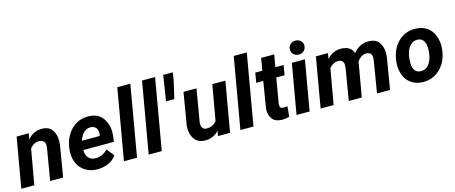

<svg xmlns="http://www.w3.org/2000/svg" viewBox="-46 -1353 4658 1965"><g transform="rotate(-15 2283.0 -370.0)"><path d="M90.3 -528.3 -1.5 0H136.2L202.1 -373C230 -406.7 260.7 -423.3 295.4 -423.3C296.9 -423.3 297.9 -423.3 299.3 -423.3C336.9 -422.4 357.4 -405.3 361.8 -372.1C362.3 -368.2 362.3 -364.3 362.3 -359.9C362.3 -353 361.8 -345.2 360.8 -337.4L304.2 0H441.9L497.6 -335.9C499 -349.6 499.5 -362.3 499.5 -374.5C499.5 -419.4 489.3 -457.5 467.8 -489.3C446.8 -521 411.1 -537.1 361.3 -538.1C359.9 -538.1 358.4 -538.1 356.4 -538.1C298.3 -538.1 248.5 -514.2 207.5 -466.3L219.2 -528.8Z M800.8 9.8C802.2 9.8 804.2 9.8 805.7 9.8C846.7 9.8 885.7 1.5 922.4 -14.6C959 -31.2 987.3 -54.7 1007.3 -84.5L944.3 -162.6C907.7 -124 865.2 -104.5 817.4 -104.5C815.4 -104.5 814 -104.5 812.5 -104.5C781.7 -105 757.3 -115.2 740.2 -135.3C722.7 -154.8 714.4 -180.2 714.4 -211.4C714.4 -213.9 714.4 -215.8 714.4 -218.3H1038.1L1045.9 -278.3C1047.4 -293 1048.3 -306.6 1048.3 -320.3C1048.3 -376.5 1032.7 -426.3 1001 -470.2C969.2 -514.2 919.4 -536.6 851.6 -538.1C849.1 -538.1 846.7 -538.1 843.8 -538.1C799.3 -538.1 757.3 -526.9 719.2 -504.4C680.7 -481.4 648.9 -448.7 624 -405.8C599.1 -362.8 584 -315.4 579.1 -264.2L577.6 -244.6C577.1 -236.3 576.7 -227.5 576.7 -219.2C576.7 -182.1 584.5 -146 600.6 -110.8C616.7 -75.2 642.6 -46.4 678.2 -24.4C713.9 -2 754.4 9.3 800.8 9.8ZM844.7 -424.3C883.8 -423.8 910.6 -401.4 917 -363.8C918 -358.4 918 -353 918 -347.2C918 -340.8 917.5 -334 916.5 -326.7L913.6 -314H724.1C739.7 -355 757.3 -383.8 776.4 -399.9C795.9 -416 817.9 -424.3 841.8 -424.3C842.8 -424.3 843.8 -424.3 844.7 -424.3Z M1354.5 -750H1216.3L1085.9 0H1224.6Z M1616.7 -750H1478.5L1348.1 0H1486.8Z M1804.2 -750H1703.1L1660.6 -481H1749L1792 -670.4Z M2082 0H2210.4L2302.2 -528.3H2163.6L2097.7 -153.8C2070.8 -121.1 2037.1 -104.5 1996.6 -104.5C1994.6 -104.5 1993.2 -104.5 1991.7 -104.5C1959 -105.5 1940.9 -122.1 1937.5 -154.8C1937 -158.7 1937 -163.1 1937 -167.5C1937 -172.9 1937 -178.7 1938 -185.1L1996.1 -528.3H1858.4L1801.3 -186.5C1800.3 -175.8 1799.8 -165.5 1799.8 -155.3C1799.8 -110.8 1811.5 -72.3 1835 -40C1858.9 -7.3 1896 9.3 1946.8 9.8C1948.2 9.8 1949.2 9.8 1950.7 9.8C2006.8 9.8 2054.2 -11.7 2092.3 -54.7Z M2588.4 -750H2450.2L2319.8 0H2458.5Z M2716.3 -658.2 2693.8 -528.3H2619.1L2601.1 -424.8H2675.8L2630.4 -146C2629.9 -139.2 2629.4 -131.8 2629.4 -125.5C2629.4 -87.9 2639.6 -56.2 2660.2 -30.8C2680.7 -4.9 2713.4 8.3 2758.8 8.8C2760.7 8.8 2763.2 8.8 2765.1 8.8C2791 8.8 2815.4 4.9 2837.9 -2.4L2847.7 -110.4C2828.1 -108.9 2814.9 -107.9 2808.6 -107.9C2807.1 -107.9 2806.6 -107.9 2805.7 -107.9C2788.1 -108.4 2777.3 -112.8 2773.4 -120.1C2769.5 -127.4 2767.6 -136.2 2767.6 -146.5C2767.6 -150.4 2768.1 -155.3 2768.6 -160.2L2813.5 -424.8H2901.4L2919.4 -528.3H2831.5L2854.5 -658.2Z M3022.5 -662.6C3022.9 -640.6 3030.8 -623 3045.9 -610.4C3061 -597.7 3078.6 -591.3 3097.7 -591.3C3098.6 -591.3 3099.6 -591.3 3100.6 -591.3C3123.5 -591.8 3141.6 -599.6 3155.8 -614.3C3169.4 -628.9 3176.3 -646 3176.3 -665C3176.3 -665.5 3176.3 -666.5 3176.3 -667.5C3175.8 -688.5 3168 -705.6 3152.8 -718.8C3137.7 -731.9 3120.6 -738.3 3101.1 -738.3C3100.1 -738.3 3099.1 -738.3 3098.1 -738.3C3077.1 -738.3 3059.1 -731.4 3044.4 -717.3C3029.8 -703.1 3022.5 -686 3022.5 -665.5C3022.5 -664.6 3022.5 -663.6 3022.5 -662.6ZM3145 -528.3H3006.3L2914.6 0H3053.2Z M3261.2 -528.3 3169.9 0H3307.6L3373.5 -374C3400.9 -406.7 3431.2 -423.3 3464.8 -423.3C3465.8 -423.3 3466.8 -423.3 3467.8 -423.3C3504.4 -422.4 3523.4 -404.8 3525.9 -370.1C3525.9 -368.2 3525.9 -365.7 3525.9 -363.8C3525.9 -355 3525.4 -346.2 3524.4 -336.4L3468.3 0H3606L3667.5 -352.1L3668.9 -363.3C3695.8 -403.8 3728.5 -423.8 3766.1 -423.8C3802.7 -422.9 3822.3 -405.3 3824.7 -371.1C3824.7 -369.1 3824.7 -366.7 3824.7 -364.7C3824.7 -356 3824.2 -347.2 3823.2 -337.4L3767.1 0H3905.3L3961.4 -336.4L3962.4 -348.6C3962.9 -356.9 3963.4 -365.2 3963.4 -373C3963.4 -421.9 3951.7 -461.4 3928.7 -491.7C3905.8 -521.5 3870.1 -537.1 3821.8 -538.1C3820.3 -538.1 3818.8 -538.1 3817.4 -538.1C3756.3 -538.1 3703.1 -511.2 3657.7 -457.5C3642.6 -506.3 3598.1 -536.6 3533.2 -538.1C3531.7 -538.1 3529.8 -538.1 3528.3 -538.1C3469.7 -538.1 3419.9 -515.1 3378.4 -468.8L3389.6 -528.8Z M4316.9 -538.1C4314 -538.1 4311.5 -538.1 4309.1 -538.1C4238.8 -538.1 4178.7 -513.2 4128.9 -462.4C4079.1 -412.1 4049.8 -343.3 4041.5 -255.9C4040.5 -245.1 4040 -234.4 4040 -223.6C4040 -187 4046.9 -150.4 4061 -114.3C4075.2 -78.1 4099.1 -48.8 4132.8 -25.9C4166.5 -2.9 4206.1 9.3 4252 9.8C4253.9 9.8 4255.4 9.8 4257.3 9.8C4330.1 9.8 4391.1 -15.6 4441.4 -66.9C4491.7 -118.2 4521 -186 4528.3 -270C4529.3 -281.2 4529.8 -292 4529.8 -302.7C4529.8 -339.8 4522.9 -376.5 4508.8 -413.1C4494.6 -449.2 4471.2 -479 4437.5 -502.4C4403.8 -525.4 4363.3 -537.6 4316.9 -538.1ZM4177.7 -205.6C4177.7 -210.4 4177.7 -215.3 4177.7 -220.2C4177.7 -280.8 4189 -330.1 4212.4 -367.7C4235.8 -405.3 4267.1 -424.3 4306.2 -424.3C4307.6 -424.3 4308.6 -424.3 4310.1 -424.3C4361.3 -422.9 4389.6 -382.8 4392.1 -320.3C4392.1 -316.4 4392.1 -312 4392.1 -308.1C4392.1 -248 4380.9 -199.2 4357.9 -161.1C4335 -122.6 4303.2 -103.5 4262.7 -103.5C4261.2 -103.5 4260.3 -103.5 4258.8 -103.5C4208 -105 4179.2 -143.1 4177.7 -205.6Z"/></g></svg>

Font: Roboto
Style: Bold Italic
Weight: 700
Italic angle: -12°
Designer: Google
Version: Version 2.137; 2017